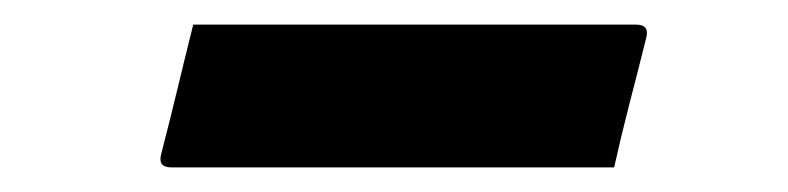

<svg xmlns="http://www.w3.org/2000/svg" viewBox="-20 -378 640 156"><path d="M137 -358H497Q508 -358 505 -347Q498 -319 491.5 -294Q485 -269 479 -242H119Q108 -242 111 -253Q118 -280 124 -305Q130 -330 137 -358Z"/></svg>

Font: Recursive Mn Lnr St SmB
Style: Italic
Weight: 600
Italic angle: -15°
Monospace: yes
Version: Version 1.079;hotconv 1.0.112;makeotfexe 2.5.65598; ttfautoh